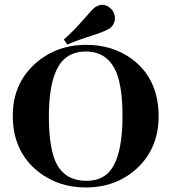

<svg xmlns="http://www.w3.org/2000/svg" viewBox="-20 -786 728 815"><path d="M346.7 -595.7Q216.8 -595.7 127 -513.7Q34.2 -428.7 34.2 -294.9Q34.2 -141.6 144.5 -55.7Q229.5 9.8 343.8 9.8Q473.6 9.8 562.5 -72.3Q653.3 -158.2 653.3 -291Q653.3 -452.1 539.1 -536.1Q457 -595.7 346.7 -595.7ZM346.7 -18.6Q247.1 -18.6 211.9 -109.4Q187.5 -173.8 187.5 -291Q187.5 -514.6 284.2 -555.7Q310.5 -567.4 343.8 -567.4Q454.1 -567.4 485.4 -443.4Q500 -383.8 500 -295.9Q500 -87.9 421.9 -38.1Q391.6 -18.6 346.7 -18.6ZM446.3 -666Q466.8 -681.6 467.8 -707Q467.8 -740.2 439.5 -757.8Q426.8 -765.6 413.1 -765.6Q397.5 -764.6 382.8 -754.9Q370.1 -745.1 330.1 -698.2Q292 -654.3 251 -618.2L265.6 -596.7Q293.9 -610.4 393.6 -642.6Q431.6 -656.2 446.3 -666Z"/></svg>

Font: Abhaya Libre ExtraBold
Style: Regular
Weight: 800
Designer: Pushpananda Ekanayake, Sol Matas, Pathum Egodawatta
Foundry: Mooniak
Version: Version 1.050 ; ttfautohint (v1.6)